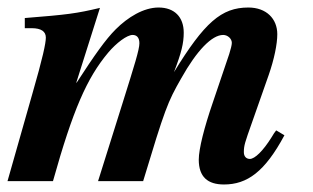

<svg xmlns="http://www.w3.org/2000/svg" viewBox="-34 -482 832 511"><path d="M701 -135C697 -130 693 -124 689 -117C666 -80 644 -59 631 -59C622 -59 615 -65 615 -77C615 -95 618 -103 636 -154L681 -282C696 -325 704 -365 704 -391C704 -432 675 -462 627 -462C555 -462 510 -422 429 -290C449 -342 455 -367 455 -395C455 -437 430 -462 388 -462C348 -462 306 -436 274 -404C247 -377 218 -336 170 -262H169L232 -461C169 -446 145 -443 32 -434V-407H50C76 -407 88 -398 88 -382C88 -367 80 -329 52 -232L-14 0H107C160 -189 197 -274 254 -342C276 -368 304 -389 319 -389C329 -389 337 -383 337 -367C337 -350 324 -309 292 -207L227 0H347C405 -192 412 -210 448 -273C490 -348 530 -389 560 -389C572 -389 583 -379 583 -368C583 -362 580 -351 576 -338L532 -208C510 -144 495 -86 495 -57C495 -11 519 9 562 9C624 9 671 -25 723 -122Z"/></svg>

Font: XITS
Style: Bold Italic
Weight: 700
Italic angle: -16.33°
Designer: MicroPress Inc., with final additions and corrections provided by Coen Hoffman, Elsevier (retired)
Version: Version 1.302